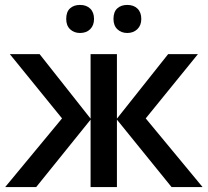

<svg xmlns="http://www.w3.org/2000/svg" viewBox="-20 -760 844 780"><path d="M305 -626Q331 -626 346.5 -641.5Q362 -657 362 -683Q362 -710 346.5 -725Q331 -740 305 -740Q280 -740 264.5 -726Q249 -712 249 -683Q249 -656 265 -641Q281 -626 305 -626ZM497 -626Q522 -626 538 -641.5Q554 -657 554 -683Q554 -710 538.5 -725Q523 -740 497 -740Q472 -740 456.5 -726Q441 -712 441 -683Q441 -656 457 -641Q473 -626 497 -626ZM20 -540 232 -279 1 0H127L348 -274V0H455V-274L677 0H803L572 -279L784 -540H663L455 -278V-540H348V-278L141 -540Z"/></svg>

Font: OpenSansMMV
Style: Semibold
Weight: 600
Designer: Steve Matteson
Foundry: Ascender Corporation
Version: Version 6.000